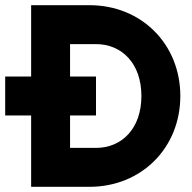

<svg xmlns="http://www.w3.org/2000/svg" viewBox="-70 -720 740 740"><path d="M50 0H275C475 0 625 -150 625 -350C625 -550 475 -700 275 -700H50V-425H-50V-275H50ZM200 -150V-275H300V-425H200V-550H300C400 -550 475 -475 475 -350C475 -225 400 -150 300 -150Z"/></svg>

Font: LS-VG5000 Bold
Style: Regular
Weight: 400
Designer: Justin Bihan, 2021
Foundry: Justin Bihan, 2021
Version: Version 1.000;Glyphs 3.1.2 (3151)